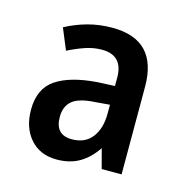

<svg xmlns="http://www.w3.org/2000/svg" viewBox="-63 -783 454 466"><g transform="rotate(15 163.5 -550.0)"><path d="M166 -722Q279 -722 279 -604V-384H229L216 -433Q198 -406 174 -392Q150 -378 117 -378Q75 -378 50.5 -406Q26 -434 26 -479Q26 -532 61.5 -556Q97 -580 164 -585L208 -587V-608Q208 -664 155 -664Q134 -664 113.5 -657Q93 -650 71 -639L49 -692Q75 -706 104 -714Q133 -722 166 -722ZM173 -537Q132 -535 115 -521Q98 -507 98 -480Q98 -435 140 -435Q173 -435 190.5 -457.5Q208 -480 208 -518V-540Z"/></g></svg>

Font: Noto Sans Condensed Medium
Style: Regular
Weight: 500
Width: 3
Designer: Monotype Design Team
Foundry: Monotype Imaging Inc.
Version: Version 2.013; ttfautohint (v1.8.4.7-5d5b)